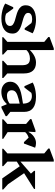

<svg xmlns="http://www.w3.org/2000/svg" viewBox="996 -1802 818 2851"><g transform="rotate(90 1405.5 -376.0)"><path d="M251 13Q213 13 172.5 6Q132 -1 96 -13.5Q60 -26 32 -44L86 -163H107L213 -16H133L129 -99Q150 -71 183 -57Q216 -43 259 -43Q307 -43 336 -62.5Q365 -82 365 -115Q365 -143 342.5 -159.5Q320 -176 285 -187Q250 -198 211 -208Q172 -218 137 -234.5Q102 -251 80 -278Q58 -305 58 -350Q58 -421 115.5 -461Q173 -501 275 -501Q310 -501 345.5 -495Q381 -489 414.5 -478Q448 -467 474 -451L420 -333H399L288 -477H374L377 -395Q360 -418 329 -431Q298 -444 264 -444Q221 -444 196 -428.5Q171 -413 171 -386Q171 -358 193 -341.5Q215 -325 250 -314Q285 -303 324.5 -292.5Q364 -282 399 -265.5Q434 -249 456 -222Q478 -195 478 -151Q478 -72 419 -29.5Q360 13 251 13Z M882 0V-15L964 -90L948 -62V-293Q948 -356 925 -383.5Q902 -411 848 -411Q807 -411 773.5 -395.5Q740 -380 708 -345V-408H721Q812 -501 908 -501Q988 -501 1029 -455.5Q1070 -410 1070 -323V-61L1054 -89L1138 -15V0ZM532 0V-15L617 -90L601 -62V-658L644 -588L529 -684V-702L697 -765H723V-61L708 -90L789 -15V0Z M1560 12 1529 -65H1518V-309Q1518 -373 1489 -406.5Q1460 -440 1404 -440Q1374 -440 1346.5 -427Q1319 -414 1302 -391L1306 -478H1393L1280 -329H1259L1205 -452Q1230 -467 1265 -478Q1300 -489 1339 -495Q1378 -501 1417 -501Q1528 -501 1584.5 -457Q1641 -413 1641 -325V-90L1599 -154L1704 -68V-50L1581 12ZM1342 13Q1277 13 1235 -23.5Q1193 -60 1193 -119Q1193 -252 1406 -289L1549 -313V-266L1452 -243Q1380 -225 1350 -202.5Q1320 -180 1320 -141Q1320 -107 1341 -88.5Q1362 -70 1399 -70Q1480 -70 1533 -123V-65H1520Q1484 -25 1440.5 -6Q1397 13 1342 13Z M1751 0V-15L1836 -90L1820 -62V-385L1863 -317L1748 -415V-433L1915 -493H1941L1935 -392H1942V-61L1927 -89L2041 -15V0ZM1932 -327 1927 -392H1940Q1968 -443 2012 -472Q2056 -501 2103 -501Q2141 -501 2173 -488L2111 -322H2090L1992 -424L2088 -400Q2036 -400 1995 -380.5Q1954 -361 1932 -327Z M2188 0V-15L2273 -90L2257 -62V-658L2300 -588L2185 -684V-702L2353 -765H2379V-53L2364 -90L2446 -15V0ZM2628 0 2424 -295 2522 -367 2743 -45 2673 -54V-124L2793 -15V0ZM2362 -205V-255L2589 -453L2608 -391H2588L2517 -472V-487H2785V-472Z"/></g></svg>

Font: Platypi Light Medium
Style: Regular
Weight: 500
Version: Version 1.200